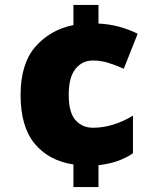

<svg xmlns="http://www.w3.org/2000/svg" viewBox="-20 -744 626 774"><path d="M377 -649Q421 -647 461 -636Q501 -625 535 -608L479 -467Q445 -482 415.5 -491Q386 -500 354 -500Q311 -500 284 -466Q257 -432 257 -362Q257 -290 284.5 -259.5Q312 -229 355 -229Q396 -229 437.5 -242Q479 -255 516 -278V-126Q488 -107 454 -95Q420 -83 377 -78V10H276V-81Q177 -96 120 -164.5Q63 -233 63 -361Q63 -487 122.5 -555.5Q182 -624 276 -643V-724H377Z"/></svg>

Font: Noto Sans Ethiopic Black
Style: Regular
Weight: 900
Designer: Monotype Design Team
Foundry: Monotype Imaging Inc.
Version: Version 2.102; ttfautohint (v1.8.4.7-5d5b)